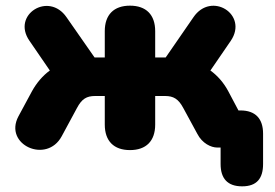

<svg xmlns="http://www.w3.org/2000/svg" viewBox="-20 -521 970 678"><path d="M835 137C887 137 909 109 909 58V-49C909 -102 882 -131 829 -131H822L786 -199C770 -229 748 -254 723 -272L795 -377C858 -470 726 -553 663 -460L565 -318H528V-411C528 -469 496 -501 439 -501C382 -501 350 -469 350 -411V-318H314L215 -460C152 -552 20 -469 84 -377L156 -272C131 -254 109 -228 93 -199L45 -110C-8 -10 145 59 198 -40L252 -140C269 -172 286 -182 316 -182H350V-81C350 -23 382 9 439 9C496 9 528 -23 528 -81V-182H563C592 -182 610 -172 627 -140L677 -48C694 -15 725 0 747 0H759V58C759 109 783 137 835 137Z"/></svg>

Font: Nunito Black
Style: Regular
Weight: 900
Designer: Vernon Adams
Foundry: Vernon Adams
Version: Version 3.602